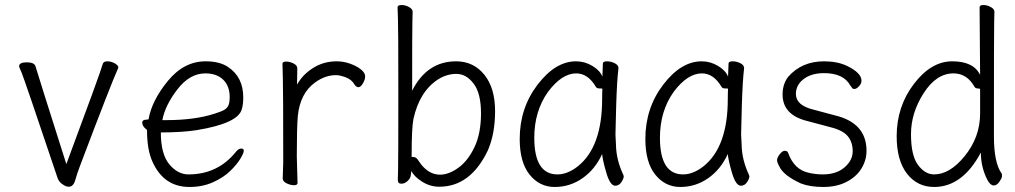

<svg xmlns="http://www.w3.org/2000/svg" viewBox="-20 -728 4040 764"><path d="M254 15Q243 15 233 8Q215 -2 209 -20Q79 -407 66 -439Q56 -461 56 -464Q56 -480 86 -480Q116 -480 121 -465Q128 -440 244 -75Q380 -440 389 -474Q392 -484 407 -484Q422 -484 436.5 -476Q451 -468 451 -459Q422 -395 298 -67Q287 -38 279.5 -11.5Q272 15 254 15Z M734 16Q632 16 587 -84Q565 -131 565 -211Q546 -225 546 -240Q546 -252 564 -252L571 -253Q584 -328 648 -406Q712 -484 798 -484Q855 -484 888 -461Q948 -421 948 -340Q948 -312 942 -293Q927 -237 762 -210Q703 -201 620 -201Q620 -115 653.5 -74.5Q687 -34 730 -34Q846 -34 918 -123Q929 -137 940 -137Q950 -137 950 -128Q950 -119 936.5 -96.5Q923 -74 896.5 -48Q870 -22 828 -3Q786 16 734 16ZM626 -250H642Q755 -250 835 -276Q864 -285 875 -292.5Q886 -300 890 -311.5Q894 -323 894 -341Q894 -386 868 -411Q842 -436 797 -436Q735 -436 686 -372.5Q637 -309 626 -250Z M1164 0Q1164 9 1150 9Q1136 9 1120.5 1.5Q1105 -6 1105 -18L1107 -81Q1107 -378 1105.5 -416Q1104 -454 1104 -474Q1104 -483 1118.5 -483Q1133 -483 1148 -475.5Q1163 -468 1163 -456L1162 -391Q1183 -430 1225 -457Q1267 -484 1320 -484Q1347 -484 1373.5 -474.5Q1400 -465 1416.5 -451.5Q1433 -438 1433 -424.5Q1433 -411 1424 -396Q1415 -381 1406.5 -381Q1398 -381 1391 -391Q1380 -411 1356.5 -420Q1333 -429 1317 -429Q1274 -429 1234 -400Q1174 -357 1165 -266Q1161 -220 1161 -106Z M1728 15Q1691 15 1659 -5.5Q1627 -26 1617 -48L1614 -27Q1612 -17 1601 -7Q1590 3 1577 3Q1563 3 1563 -12Q1563 -27 1564 -54Q1565 -81 1565 -353Q1565 -625 1563.5 -653.5Q1562 -682 1562 -699Q1562 -708 1578 -708Q1593 -708 1607.5 -700Q1622 -692 1622 -681Q1622 -669 1621 -643.5Q1620 -618 1620 -367Q1679 -484 1795 -484Q1864 -484 1907 -431Q1950 -378 1950 -286Q1950 -195 1921 -129Q1852 15 1728 15ZM1731 -33Q1766 -33 1804 -60.5Q1842 -88 1868 -142.5Q1894 -197 1894 -277Q1894 -357 1864.5 -395.5Q1835 -434 1796 -434Q1758 -434 1723 -412Q1649 -364 1625 -254Q1618 -219 1618 -108L1617 -106Q1617 -103 1627 -103Q1637 -103 1647 -86Q1682 -33 1731 -33Z M2187 16Q2127 16 2087.5 -33Q2048 -82 2048 -175Q2048 -298 2119 -391Q2190 -484 2272 -484Q2307 -484 2337.5 -465.5Q2368 -447 2377 -423L2379 -475Q2379 -484 2395 -484Q2411 -484 2426 -476.5Q2441 -469 2441 -457Q2435 -408 2432 -311Q2429 -214 2429 -193L2431 -153Q2432 -92 2460 -33L2462 -27Q2462 -17 2452.5 -3Q2443 11 2428 11Q2408 11 2393 -39.5Q2378 -90 2376 -115Q2348 -54 2298 -19Q2248 16 2187 16ZM2198 -34Q2238 -34 2279 -66Q2376 -143 2376 -334Q2376 -361 2377 -375Q2377 -376 2366.5 -376Q2356 -376 2352 -381Q2320 -436 2273 -436Q2216 -436 2161 -363Q2106 -286 2106 -180Q2106 -34 2198 -34Z M2687 16Q2627 16 2587.5 -33Q2548 -82 2548 -175Q2548 -298 2619 -391Q2690 -484 2772 -484Q2807 -484 2837.5 -465.5Q2868 -447 2877 -423L2879 -475Q2879 -484 2895 -484Q2911 -484 2926 -476.5Q2941 -469 2941 -457Q2935 -408 2932 -311Q2929 -214 2929 -193L2931 -153Q2932 -92 2960 -33L2962 -27Q2962 -17 2952.5 -3Q2943 11 2928 11Q2908 11 2893 -39.5Q2878 -90 2876 -115Q2848 -54 2798 -19Q2748 16 2687 16ZM2698 -34Q2738 -34 2779 -66Q2876 -143 2876 -334Q2876 -361 2877 -375Q2877 -376 2866.5 -376Q2856 -376 2852 -381Q2820 -436 2773 -436Q2716 -436 2661 -363Q2606 -286 2606 -180Q2606 -34 2698 -34Z M3256 16Q3203 16 3167 2Q3097 -30 3081 -66Q3072 -82 3072 -91Q3072 -100 3082.5 -114Q3093 -128 3103 -128Q3113 -128 3116 -120Q3140 -52 3200 -40Q3227 -34 3254 -34Q3308 -34 3340.5 -62Q3373 -90 3373 -126Q3373 -163 3353 -186.5Q3333 -210 3284 -222L3194 -246Q3094 -270 3094 -352Q3094 -393 3116 -422Q3170 -484 3259 -484Q3312 -484 3350 -466Q3408 -438 3408 -407Q3408 -395 3398 -384.5Q3388 -374 3380 -374Q3373 -374 3371.5 -377Q3370 -380 3368 -382Q3366 -384 3364 -387Q3337 -437 3259 -437Q3209 -437 3178 -413.5Q3147 -390 3147 -354Q3147 -309 3216 -292L3302 -269Q3428 -239 3428 -128Q3428 -90 3407.5 -57Q3387 -24 3348 -4Q3309 16 3256 16Z M3697 16Q3630 16 3589 -37Q3548 -90 3548 -186Q3548 -304 3616.5 -394Q3685 -484 3769 -484Q3854 -484 3880 -430L3878 -699Q3878 -708 3893 -708Q3908 -708 3922.5 -700Q3937 -692 3937 -681Q3937 -669 3936 -643.5Q3935 -618 3935 -185Q3935 -80 3966 -37Q3967 -35 3967 -27Q3967 -20 3957 -5Q3947 10 3934 10Q3921 10 3909 -12Q3883 -63 3883 -121Q3810 16 3697 16ZM3697 -34Q3759 -34 3818 -106Q3880 -182 3880 -276V-373Q3880 -376 3871 -376Q3862 -376 3858 -382Q3828 -436 3774 -436Q3706 -436 3655.5 -357.5Q3605 -279 3605 -194Q3605 -109 3633 -71.5Q3661 -34 3697 -34Z"/></svg>

Font: LXGW WenKai Mono TC Light
Style: Regular
Weight: 300
Designer: LXGW / Fontworks Inc.
Foundry: LXGW / Fontworks Inc.
Version: Version 1.330